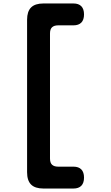

<svg xmlns="http://www.w3.org/2000/svg" viewBox="-20 -903 640 1106"><path d="M230 183Q182 183 159 160Q136 137 136 89V-789Q136 -837 159 -860Q182 -883 230 -883H403Q433 -883 448.5 -867Q464 -851 464 -820Q464 -789 448.5 -773Q433 -757 403 -757H315Q292 -757 280 -746Q268 -735 268 -710V10Q268 35 280 46Q292 57 315 57H403Q433 57 448.5 73Q464 89 464 120Q464 151 448.5 167Q433 183 403 183Z"/></svg>

Font: Maple Mono
Style: Bold
Weight: 700
Monospace: yes
Designer: subframe7536
Version: Version 7.200